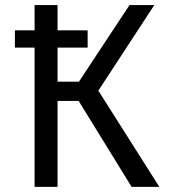

<svg xmlns="http://www.w3.org/2000/svg" viewBox="-20 -726 655 746"><path d="M579.5 -706.2 362.1 -373.8 599 0H491.3L285.6 -333.8H203.6V0H114.4V-541H37.9V-608.2H114.4V-706.2H203.6V-608.2H320.5V-541H203.6V-408.7H286.7L483.1 -706.2Z"/></svg>

Font: Fira Code
Style: Regular
Weight: 400
Designer: Carrois Corporate, Edenspiekermann AG, Nikita Prokopov
Foundry: Carrois Corporate, Edenspiekermann AG, Nikita Prokopov
Version: Version 5.002